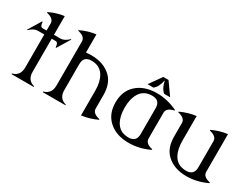

<svg xmlns="http://www.w3.org/2000/svg" viewBox="-62 -1302 2435 1866"><g transform="rotate(30 1156.0 -368.5)"><path d="M91.8 0V-7.3Q174.8 -29.3 174.8 -122.1V-493.2H102.5Q58.6 -493.2 12.2 -447.8H4.9L92.3 -591.3H99.6Q101.6 -537.1 129.9 -537.1H174.8V-617.2Q174.8 -671.4 91.8 -689.5V-696.3Q176.3 -737.3 257.8 -747.1V-537.1H330.1Q374 -537.1 420.4 -582.5H427.7L340.3 -439H333Q331.1 -493.2 302.7 -493.2H257.8V-122.1Q257.8 -28.8 340.8 -7.3V0Z M442.4 0V-7.3Q525.4 -29.8 525.4 -122.1V-617.2Q525.4 -671.4 442.4 -689.5V-696.3Q526.9 -736.8 613.3 -747.1V-543.5Q642.6 -546.9 672.4 -546.9Q814 -546.9 897.5 -465.8Q967.3 -397.9 967.3 -268.6V-120.1Q967.3 -65.9 1050.3 -47.9V-41Q966.3 -1 877 9.8V-268.6Q877 -365.2 840.8 -427.2Q796.9 -502.4 701.7 -502.4Q613.3 -502.4 613.3 -414.1V-122.1Q613.3 -28.8 696.3 -7.3V0Z M1382.8 -713.9H1441.4L1539.1 -576.2H1473.1Q1430.2 -606.9 1412.1 -692.4Q1394 -606.9 1351.1 -576.2H1285.2ZM1381.8 -34.7Q1470.2 -34.7 1470.2 -123V-414.1Q1470.2 -502.4 1381.8 -502.4Q1286.6 -502.4 1242.7 -427.2Q1206.5 -365.2 1206.5 -268.6Q1206.5 -171.9 1242.7 -109.9Q1286.1 -34.7 1381.8 -34.7ZM1411.1 9.8Q1266.6 9.8 1183.1 -68.8Q1104 -142.1 1104 -268.6Q1104 -395 1183.1 -468.3Q1268.1 -546.9 1411.1 -546.9Q1527.8 -546.9 1641.1 -492.7V-485.8Q1558.1 -467.8 1558.1 -413.6V-123.5Q1558.1 -69.3 1641.1 -51.3V-44.4Q1527.8 9.8 1411.1 9.8Z M2058.1 9.8Q1916.5 9.8 1833 -71.3Q1763.2 -139.2 1763.2 -268.6V-417Q1763.2 -471.2 1680.2 -489.3V-496.1Q1764.2 -536.1 1853.5 -546.9V-268.6Q1853.5 -171.9 1889.6 -109.9Q1933.6 -34.7 2028.8 -34.7Q2117.2 -34.7 2117.2 -123V-417Q2117.2 -471.2 2034.2 -489.3V-496.1Q2118.7 -536.6 2205.1 -546.9V-123.5Q2205.1 -69.3 2288.1 -51.3V-44.4Q2174.8 9.8 2058.1 9.8Z"/></g></svg>

Font: Modern Antiqua
Style: Book
Weight: 400
Designer: Wojciech Kalinowski "wmk69" (wmk69@o2.pl)
Foundry: Wojciech Kalinowski "wmk69" (wmk69@o2.pl)
Version: Version 3.1.0; 2021-05-28